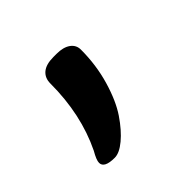

<svg xmlns="http://www.w3.org/2000/svg" viewBox="-66 -139 284 284"><g transform="rotate(-45 75.5 3.0)"><path d="M30.9 87.6Q9.1 87.6 9.1 76.5Q9.1 70.6 16.3 58.3Q41.2 7.1 41.2 -57.5Q41.2 -69 48.9 -75.5Q56.7 -82 72.1 -82H78.9Q92.7 -82 100.7 -76.3Q108.6 -70.6 108.6 -61Q108.6 -28.9 100.1 0.2Q91.6 29.3 79.1 47.8Q66.6 66.2 53.7 76.9Q40.8 87.6 30.9 87.6Z"/></g></svg>

Font: Jaldi
Style: Regular
Weight: 400
Designer: Pablo Cosgaya and Nicolas Silva
Foundry: Omnibus-Type
Version: Version 1.001;PS 001.001;hotconv 1.0.70;makeotf.lib2.5.58329